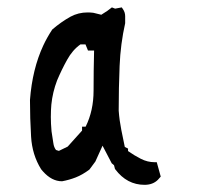

<svg xmlns="http://www.w3.org/2000/svg" viewBox="-20 -483 543 522"><path d="M373 19.5Q325.2 19.5 293.5 -22.5L292.5 -23.9L290 -33.7L283.7 -39.1L258.8 -86.9L239.3 -43.9L223.1 -22Q204.1 -7.8 186 -0.7Q168 6.3 148.9 9.8H148.4Q120.6 9.8 96.7 -17.1Q93.3 -21.5 91.8 -22.9Q67.4 -62 64.5 -111.6Q61.5 -161.1 61.5 -210.9V-211.4Q67.9 -295.4 97.7 -359.4Q107.9 -381.3 122.1 -402.8Q146 -423.3 171.4 -437.5Q192.9 -449.2 218.3 -449.2Q225.6 -449.2 233.9 -448.2L255.4 -442.9L272 -453.6L284.2 -462.9L293 -459.5L311 -462.9L314 -458.5Q320.3 -449.7 320.3 -439V-419.9Q307.6 -363.3 305.2 -303.7Q302.7 -244.1 302.7 -182.1Q304.7 -155.3 309.8 -129.9Q314.9 -104.5 319.3 -83.5L328.1 -79.1V-72.3Q344.7 -60.5 362.8 -51.3Q380.9 -42 400.4 -42H406.2L417 -2.9Q411.6 2.9 409.2 5.9Q395.5 19.5 373 19.5ZM203.1 -127.9V-138.7H212.9Q234.4 -182.1 234.4 -236.6Q234.4 -291 235.8 -345.7H219.2L212.4 -362.3H198.7Q177.2 -347.2 162.4 -320.3Q147.5 -293.5 135.3 -264.6Q123 -232.4 119.6 -198.7Q118.2 -183.1 118.2 -165Q118.2 -147 120.1 -126Q123 -109.4 125 -94.2Q126.5 -82.5 132.3 -75.2L140.1 -72.8L164.1 -84.5Z"/></svg>

Font: Bakudai
Style: Bold
Weight: 700
Version: Version 1.48